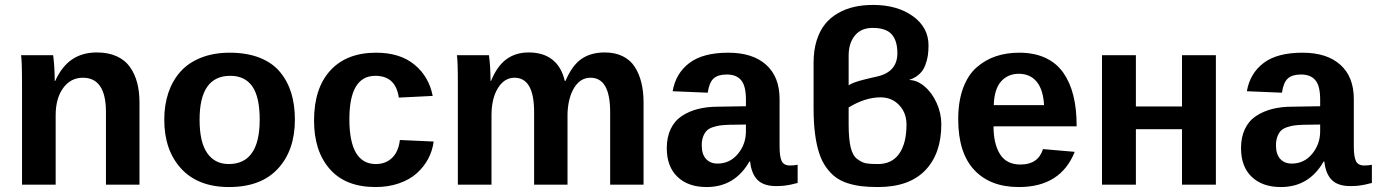

<svg xmlns="http://www.w3.org/2000/svg" viewBox="-20 -753 5642 783"><path d="M548.8 0H412.1V-295.9Q412.1 -436 317.9 -436Q268.1 -436 237.5 -393.8Q207 -351.6 207 -283.2V0H69.8V-410.2Q69.8 -506.3 65.9 -527.8H196.8Q203.1 -478.5 203.1 -422.9H205.1Q232.4 -482.9 274.4 -511Q316.4 -539.1 375 -539.1Q421.4 -539.1 455.6 -523.7Q489.7 -508.3 509.8 -480Q529.8 -451.7 539.3 -415.8Q548.8 -379.9 548.8 -335Z M1182.6 -265.1Q1182.6 -140.1 1113.5 -65.2Q1044.4 9.8 914.1 9.8Q788.1 9.8 719 -65.2Q649.9 -140.1 649.9 -265.1Q649.9 -324.7 666.5 -374.3Q683.1 -423.8 715.6 -460.4Q748 -497.1 799.6 -517.6Q851.1 -538.1 917 -538.1Q986.3 -538.1 1038.1 -517.8Q1089.8 -497.6 1121.1 -460.4Q1152.3 -423.3 1167.5 -374.5Q1182.6 -325.7 1182.6 -265.1ZM1039.1 -265.1Q1039.1 -357.4 1009 -400.6Q979 -443.8 918.9 -443.8Q793.9 -443.8 793.9 -265.1Q793.9 -172.9 825.2 -128.4Q856.4 -84 912.6 -84Q1039.1 -84 1039.1 -265.1Z M1511.7 9.8Q1389.2 9.8 1325 -63.5Q1260.7 -136.7 1260.7 -261.2Q1260.7 -393.1 1327.1 -465.6Q1393.6 -538.1 1513.7 -538.1Q1611.3 -538.1 1670.4 -489.3Q1729.5 -440.4 1744.6 -361.8L1606.4 -355Q1593.8 -443.8 1510.7 -443.8Q1404.8 -443.8 1404.8 -267.1Q1404.8 -84 1512.7 -84Q1552.7 -84 1578.9 -109.1Q1605 -134.3 1610.8 -182.1L1748.5 -175.8Q1743.7 -138.2 1726.1 -105.2Q1708.5 -72.3 1679.7 -46.4Q1650.9 -20.5 1607.4 -5.4Q1564 9.8 1511.7 9.8Z M2294.4 0H2158.2V-295.9Q2158.2 -436 2078.1 -436Q2036.6 -436 2010.5 -393.6Q1984.4 -351.1 1984.4 -283.2V0H1847.2V-410.2Q1847.2 -506.3 1843.3 -527.8H1974.1Q1980.5 -478.5 1980.5 -422.9H1982.4Q2006.8 -482.9 2044.7 -511Q2082.5 -539.1 2136.2 -539.1Q2195.8 -539.1 2233.2 -509.3Q2270.5 -479.5 2283.2 -422.9H2286.1Q2313 -486.3 2351.3 -512.7Q2389.6 -539.1 2446.3 -539.1Q2488.3 -539.1 2519.5 -523.7Q2550.8 -508.3 2568.8 -480Q2586.9 -451.7 2595.7 -415.5Q2604.5 -379.4 2604.5 -335V0H2468.3V-295.9Q2468.3 -436 2388.2 -436Q2347.2 -436 2322 -395.8Q2296.9 -355.5 2294.4 -290Z M2861.8 9.8Q2786.1 9.8 2742.7 -32Q2699.2 -73.7 2699.2 -148.9Q2699.2 -193.8 2715.3 -227.3Q2731.4 -260.7 2760.7 -280Q2790 -299.3 2826.7 -308.6Q2863.3 -317.9 2908.2 -317.9L3022 -319.8V-347.2Q3022 -402.8 3002.4 -426Q2982.9 -449.2 2943.8 -449.2Q2908.2 -449.2 2890.1 -432.9Q2872.1 -416.5 2866.2 -375L2723.1 -380.9Q2735.8 -454.1 2791.3 -496.1Q2846.7 -538.1 2950.2 -538.1Q3049.3 -538.1 3104.2 -489Q3159.2 -439.9 3159.2 -349.1V-155.8Q3159.2 -114.7 3167.7 -96.4Q3176.3 -78.1 3202.1 -78.1Q3218.3 -78.1 3232.9 -81.1V-6.8Q3230 -6.3 3222.4 -4.4Q3214.8 -2.4 3212.6 -2Q3210.4 -1.5 3204.1 0Q3197.8 1.5 3195.1 1.7Q3192.4 2 3186.8 2.9Q3181.2 3.9 3177.2 4.4Q3173.3 4.9 3167.7 5.1Q3162.1 5.4 3156.7 5.6Q3151.4 5.9 3145 5.9Q3094.7 5.9 3069.6 -19Q3044.4 -43.9 3039.1 -94.2H3036.1Q2976.6 9.8 2861.8 9.8ZM3022 -217.8V-245.1L2951.2 -244.1Q2930.2 -243.2 2917 -241.5Q2903.8 -239.7 2887.9 -234.6Q2872.1 -229.5 2863 -220.9Q2854 -212.4 2847.9 -197Q2841.8 -181.6 2841.8 -160.2Q2841.8 -124 2859.1 -105Q2876.5 -85.9 2906.2 -85.9Q2956.5 -85.9 2989.3 -125.5Q3022 -165 3022 -217.8Z M3766.6 -567.9Q3766.6 -544.4 3763.7 -525.4Q3760.7 -506.3 3752.9 -485.8Q3745.1 -465.3 3728.3 -450Q3711.4 -434.6 3686.5 -426.8Q3719.2 -426.8 3750 -400.9Q3780.8 -375 3799.8 -333Q3818.8 -291 3818.8 -246.1Q3818.8 -126.5 3753.2 -58.3Q3687.5 9.8 3560.5 9.8Q3522.5 9.8 3493.2 6.3Q3463.9 2.9 3435.5 -6.3Q3407.2 -15.6 3386.7 -31.2Q3366.2 -46.9 3348.9 -71Q3331.5 -95.2 3320.6 -128.9Q3309.6 -162.6 3303.7 -208Q3297.9 -253.4 3297.9 -311V-497.1Q3297.9 -547.9 3310.5 -588.1Q3323.2 -628.4 3345.2 -655.3Q3367.2 -682.1 3398.2 -699.7Q3429.2 -717.3 3464.4 -725.1Q3499.5 -732.9 3540.5 -732.9Q3639.2 -732.9 3702.9 -687Q3766.6 -641.1 3766.6 -567.9ZM3440.9 -245.1Q3440.9 -187.5 3449 -152.8Q3457 -118.2 3476.6 -104Q3496.1 -89.8 3512 -86.9Q3527.8 -84 3560.5 -84Q3617.2 -84 3647 -126.2Q3676.8 -168.5 3676.8 -245.1Q3676.8 -292.5 3647 -324.2Q3617.2 -356 3570.8 -356Q3508.8 -356 3440.9 -314.9ZM3440.9 -404.8Q3445.3 -408.2 3451.7 -411.4Q3458 -414.6 3466.6 -417.5Q3475.1 -420.4 3482.2 -422.6Q3489.3 -424.8 3501 -427.7Q3512.7 -430.7 3518.8 -432.1Q3524.9 -433.6 3538.3 -436.8Q3551.8 -439.9 3556.6 -440.9Q3639.6 -459.5 3639.6 -536.1Q3639.6 -587.4 3616.2 -613.3Q3592.8 -639.2 3538.6 -639.2Q3492.2 -639.2 3466.6 -608.4Q3440.9 -577.6 3440.9 -525.9Z M4134.8 9.8Q4018.1 9.8 3952.9 -60.1Q3887.7 -129.9 3887.7 -267.1Q3887.7 -339.8 3907.7 -393.8Q3927.7 -447.8 3963.1 -478.5Q3998.5 -509.3 4041.7 -523.7Q4085 -538.1 4136.7 -538.1Q4198.2 -538.1 4243.7 -516.8Q4289.1 -495.6 4316.7 -455.8Q4344.2 -416 4357.4 -362.8Q4370.6 -309.6 4370.6 -242.2V-237.8H4031.7Q4031.7 -166.5 4058.1 -124.3Q4084.5 -82 4141.6 -82Q4213.9 -82 4233.4 -145L4362.8 -133.8Q4305.7 9.8 4134.8 9.8ZM4134.8 -452.1Q4090.3 -452.1 4062.5 -420.9Q4034.7 -389.6 4032.7 -324.2H4237.8Q4234.4 -387.2 4207.8 -419.7Q4181.2 -452.1 4134.8 -452.1Z M4474.1 -527.8H4612.3V-318.8H4800.3V-527.8H4938.5V0H4800.3V-226.1H4612.3V0H4474.1Z M5203.6 9.8Q5127.9 9.8 5084.5 -32Q5041 -73.7 5041 -148.9Q5041 -193.8 5057.1 -227.3Q5073.2 -260.7 5102.5 -280Q5131.8 -299.3 5168.5 -308.6Q5205.1 -317.9 5250 -317.9L5363.8 -319.8V-347.2Q5363.8 -402.8 5344.2 -426Q5324.7 -449.2 5285.6 -449.2Q5250 -449.2 5231.9 -432.9Q5213.9 -416.5 5208 -375L5064.9 -380.9Q5077.6 -454.1 5133.1 -496.1Q5188.5 -538.1 5292 -538.1Q5391.1 -538.1 5446 -489Q5501 -439.9 5501 -349.1V-155.8Q5501 -114.7 5509.5 -96.4Q5518.1 -78.1 5543.9 -78.1Q5560.1 -78.1 5574.7 -81.1V-6.8Q5571.8 -6.3 5564.2 -4.4Q5556.6 -2.4 5554.4 -2Q5552.2 -1.5 5545.9 0Q5539.6 1.5 5536.9 1.7Q5534.2 2 5528.6 2.9Q5522.9 3.9 5519 4.4Q5515.1 4.9 5509.5 5.1Q5503.9 5.4 5498.5 5.6Q5493.2 5.9 5486.8 5.9Q5436.5 5.9 5411.4 -19Q5386.2 -43.9 5380.9 -94.2H5377.9Q5318.4 9.8 5203.6 9.8ZM5363.8 -217.8V-245.1L5293 -244.1Q5272 -243.2 5258.8 -241.5Q5245.6 -239.7 5229.7 -234.6Q5213.9 -229.5 5204.8 -220.9Q5195.8 -212.4 5189.7 -197Q5183.6 -181.6 5183.6 -160.2Q5183.6 -124 5200.9 -105Q5218.3 -85.9 5248 -85.9Q5298.3 -85.9 5331.1 -125.5Q5363.8 -165 5363.8 -217.8Z"/></svg>

Font: Libra Sans Modern
Style: Bold
Weight: 700
Foundry: Stefan Peev, Context Ltd
Version: Version 1.000